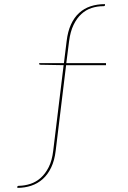

<svg xmlns="http://www.w3.org/2000/svg" viewBox="-20 -727 620 931"><path d="M300.5 -411 250 4Q244.5 51 228.2 85Q212 119 187.5 141Q163 163 131.5 173.5Q100 184 64 184V179Q64 174 72 174Q100 173.5 127.5 164.5Q155 155.5 177.5 135.5Q200 115.5 216.2 83.5Q232.5 51.5 238 4L288.5 -411L176 -413Q170 -413 170 -417V-421H290L303 -527Q308.5 -574 324 -608Q339.5 -642 363.5 -664Q387.5 -686 419.2 -696.5Q451 -707 489 -707V-702Q489 -697 481 -697Q451.5 -697 424.2 -688.2Q397 -679.5 374.8 -659.2Q352.5 -639 336.8 -606.5Q321 -574 315 -527L301.5 -421H494V-411Z"/></svg>

Font: Lato Hairline
Style: Regular
Weight: 250
Designer: Lukasz Dziedzic
Foundry: Lukasz Dziedzic
Version: Version 1.104; Western+Polish opensource